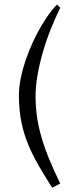

<svg xmlns="http://www.w3.org/2000/svg" viewBox="-20 -786 312 867"><path d="M252 -751Q229.5 -705.1 209 -653.8Q188.5 -602.5 173.3 -549.8Q158.2 -497.1 149.4 -446.3Q140.6 -395.5 140.6 -352.5Q140.6 -309.6 146 -267.1Q151.4 -224.6 164.1 -177.7Q176.8 -130.9 198.2 -77.1Q219.7 -23.4 252 43L215.8 61.5Q181.6 8.8 154.3 -38.6Q127 -85.9 107.4 -133.3Q87.9 -180.7 77.1 -232.4Q66.4 -284.2 65.4 -345.7Q64.5 -386.7 73.2 -430.2Q82 -473.6 96.7 -516.6Q111.3 -559.6 129.9 -599.1Q148.4 -638.7 168 -671.4Q187.5 -704.1 205.6 -728.5Q223.6 -752.9 237.3 -765.6Z"/></svg>

Font: Mystery Quest
Style: Regular
Weight: 400
Designer: Squid
Foundry: Font Diner, Inc DBA Sideshow
Version: Version 1.000